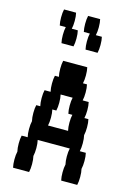

<svg xmlns="http://www.w3.org/2000/svg" viewBox="-121 -863 642 925"><g transform="rotate(15 200.0 -400.0)"><path d="M360 -80Q364 -64 364 -40Q364 -17 360 0H280Q276 -17 276 -40Q276 -64 280 -80Q276 -97 276 -120Q276 -144 280 -160H120Q124 -144 124 -120Q124 -97 120 -80Q124 -64 124 -40Q124 -17 120 0H40Q36 -17 36 -40Q36 -64 40 -80Q36 -97 36 -120Q36 -144 40 -160H70Q66 -177 66 -200Q66 -224 70 -240Q66 -257 66 -280Q66 -304 70 -320H90Q86 -337 86 -360Q86 -384 90 -400H120Q116 -417 116 -440Q116 -464 120 -480H140Q136 -497 136 -520Q136 -544 140 -560H260Q264 -544 264 -520Q264 -497 260 -480H280Q284 -464 284 -440Q284 -417 280 -400H310Q314 -384 314 -360Q314 -337 310 -320H330Q334 -304 334 -280Q334 -257 330 -240Q334 -224 334 -200Q334 -177 330 -160H360Q364 -144 364 -120Q364 -97 360 -80ZM246 -280Q246 -304 250 -320H230Q226 -337 226 -360Q226 -384 230 -400H170Q174 -384 174 -360Q174 -337 170 -320H150Q154 -304 154 -280Q154 -257 150 -240H250Q246 -257 246 -280ZM170 -720Q174 -704 174 -680Q174 -657 170 -640H110Q106 -657 106 -680Q106 -704 110 -720H80Q76 -737 76 -760Q76 -784 80 -800H140Q144 -784 144 -760Q144 -737 140 -720ZM294 -680Q294 -657 290 -640H230Q226 -657 226 -680Q226 -704 230 -720H200Q196 -737 196 -760Q196 -784 200 -800H260Q264 -784 264 -760Q264 -737 260 -720H290Q294 -704 294 -680Z"/></g></svg>

Font: VT323
Style: Regular
Weight: 400
Monospace: yes
Designer: Peter Hull
Version: Version 2.000